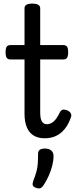

<svg xmlns="http://www.w3.org/2000/svg" viewBox="-20 -750 426 1065"><path d="M228 17Q192 17 167 2Q142 -13 129 -43.5Q116 -74 116 -118V-420H39Q24 -420 17.5 -429Q11 -438 11 -460Q11 -483 17.5 -491.5Q24 -500 39 -500H116V-704Q116 -717 126.5 -723.5Q137 -730 159 -730Q181 -730 192 -723.5Q203 -717 203 -704V-500H330Q345 -500 351.5 -491.5Q358 -483 358 -460Q358 -438 351.5 -429Q345 -420 330 -420H203V-126Q203 -91 212.5 -76Q222 -61 240 -61Q260 -61 277.5 -76Q295 -91 313 -129Q318 -138 326.5 -141Q335 -144 350 -139Q366 -133 372 -122.5Q378 -112 374 -101Q360 -60 338.5 -34Q317 -8 289.5 4.5Q262 17 228 17ZM177 291Q165 286 162 278Q159 270 164 255Q176 224 182 202Q188 180 189.5 157.5Q191 135 191 105Q191 88 200.5 81Q210 74 229 74Q252 74 264.5 85Q277 96 277 115Q277 140 270 168Q263 196 251 223.5Q239 251 223 275Q213 291 203 294Q193 297 177 291Z"/></svg>

Font: Playwrite FR Moderne
Style: Regular
Weight: 400
Designer: Veronika Burian, José Scaglione
Foundry: TypeTogether
Version: Version 1.002